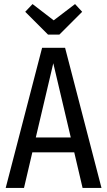

<svg xmlns="http://www.w3.org/2000/svg" viewBox="-20 -924 527 944"><path d="M386 0 345 -175H139L98 0H8L187 -689H300L479 0ZM156 -248H328L242 -613ZM349 -904 384 -866 272 -754H216L104 -866L140 -904L244 -824Z"/></svg>

Font: Fira Sans Extra Condensed
Style: Regular
Weight: 400
Width: 1
Designer: Carrois Corporate & Edenspiekermann AG
Foundry: Carrois Corporate GbR & Edenspiekermann AG
Version: Version 4.203